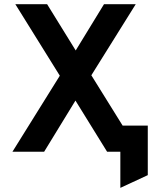

<svg xmlns="http://www.w3.org/2000/svg" viewBox="-20 -720 755 911"><path d="M551 171.4V0H499V-124.2H681.2V111ZM39 0 263.8 -360.8 52.8 -700H203.6L339.2 -480.6L473.4 -700H624L413.4 -362.8L639 0H488.2L338 -242.8L189.4 0Z"/></svg>

Font: Overpass
Style: Regular
Weight: 400
Designer: Delve Withrington, Dave Bailey, Thomas Jockin
Foundry: Delve Fonts LLC
Version: Version 4.000